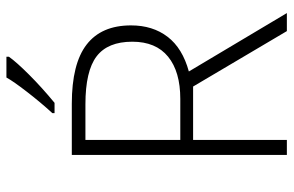

<svg xmlns="http://www.w3.org/2000/svg" viewBox="-176 -728 905 592"><g transform="rotate(-90 276.0 -432.5)"><path d="M140.1 -289.1V0H93.8V-663.1H251.5Q375 -663.1 434.1 -617.4Q493.2 -571.8 493.2 -480.5Q493.2 -413.6 458 -367.7Q422.9 -321.8 351.1 -302.2L531.2 0H475.6L304.7 -289.1ZM140.1 -328.6H266.6Q350.6 -328.6 396.7 -366.2Q442.9 -403.8 442.9 -476.6Q442.9 -552.2 397.7 -586.7Q352.5 -621.1 250 -621.1H140.1ZM222.7 -723.1Q255.9 -759.3 288.3 -801.3Q320.8 -843.3 332.5 -864.7H396.5V-856.9Q379.9 -833.5 340.8 -794.4Q301.8 -755.4 254.4 -716.3H222.7Z"/></g></svg>

Font: Bpm'online Open Sans Light
Style: Regular
Weight: 300
Foundry: Ascender Corporation
Version: Version 1.10